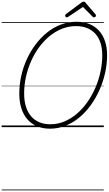

<svg xmlns="http://www.w3.org/2000/svg" viewBox="-20 -1554 1329 2347"><path d="M591 19Q504 19 434 -10Q364 -39 315.5 -94.5Q267 -150 241.5 -229.5Q216 -309 216 -410Q216 -518 239.5 -624.5Q263 -731 307.5 -829Q352 -927 415 -1010.5Q478 -1094 555.5 -1156.5Q633 -1219 724 -1253.5Q815 -1288 916 -1288Q1004 -1288 1073 -1260Q1142 -1232 1190 -1179Q1238 -1126 1263.5 -1050.5Q1289 -975 1289 -880Q1289 -773 1265.5 -665.5Q1242 -558 1197.5 -457.5Q1153 -357 1091 -270.5Q1029 -184 951 -119Q873 -54 782.5 -17.5Q692 19 591 19ZM596 -35Q686 -35 768 -69.5Q850 -104 921 -165Q992 -226 1049 -307.5Q1106 -389 1146.5 -483Q1187 -577 1208.5 -678Q1230 -779 1230 -878Q1230 -963 1208.5 -1029.5Q1187 -1096 1145.5 -1141.5Q1104 -1187 1044.5 -1211Q985 -1235 910 -1235Q820 -1235 738 -1202.5Q656 -1170 585 -1111.5Q514 -1053 457 -975Q400 -897 359.5 -805Q319 -713 297 -613.5Q275 -514 275 -412Q275 -323 296.5 -252.5Q318 -182 359.5 -133.5Q401 -85 460.5 -60Q520 -35 596 -35ZM797 -1342Q788 -1342 782 -1349Q776 -1356 776 -1364Q776 -1369 778.5 -1372.5Q781 -1376 785 -1381L973 -1521Q982 -1528 988.5 -1531Q995 -1534 1003 -1534Q1010 -1534 1016 -1530.5Q1022 -1527 1027 -1519L1148 -1378Q1151 -1374 1152 -1370Q1153 -1366 1153 -1362Q1153 -1353 1144.5 -1347.5Q1136 -1342 1129 -1342Q1123 -1342 1118.5 -1344.5Q1114 -1347 1110 -1352L994 -1469L819 -1352Q812 -1347 807.5 -1344.5Q803 -1342 797 -1342ZM0 763H1249V773H0ZM0 -20H1249V0H0ZM0 -505H1249V-500H0ZM0 -1283H1249V-1273H0Z"/></svg>

Font: Playwrite NL Guides
Style: Regular
Weight: 400
Designer: Veronika Burian, José Scaglione
Foundry: TypeTogether
Version: Version 1.003